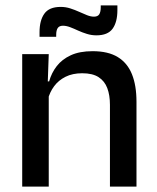

<svg xmlns="http://www.w3.org/2000/svg" viewBox="-20 -689 580 709"><path d="M484 0H386V-302Q386 -337.5 376.2 -363.5Q366.5 -389.5 344.2 -404Q322 -418.5 283.5 -418.5Q248 -418.5 222 -405.5Q196 -392.5 179.8 -370.5Q163.5 -348.5 156.5 -320.5L140.5 -388.5H161.5Q170 -419.5 189.5 -444.8Q209 -470 241.5 -485Q274 -500 322 -500Q379.5 -500 415 -478.2Q450.5 -456.5 467.2 -415Q484 -373.5 484 -313ZM160 0H62V-489H160L156 -374.5L160 -368.5ZM336 -558.5Q318 -558.5 301 -563.8Q284 -569 268.2 -576.2Q252.5 -583.5 238.5 -588.8Q224.5 -594 212.5 -594Q199 -594 193.2 -585.5Q187.5 -577 187.5 -560V-553H126V-570Q126 -613.5 143.8 -638.5Q161.5 -663.5 204 -663.5Q222.5 -663.5 239.5 -658Q256.5 -652.5 272 -645.5Q287.5 -638.5 301.2 -633Q315 -627.5 327 -627.5Q341 -627.5 346.5 -636.2Q352 -645 352 -662V-669H413.5V-651.5Q413.5 -607.5 395.8 -583Q378 -558.5 336 -558.5Z"/></svg>

Font: Anek Kannada Medium
Style: Regular
Weight: 500
Designer: Vaishnavi Murthy, Maithili Shingre (Kannada) & Yesha Goshar (Latin)
Foundry: Ek Type
Version: Version 1.003